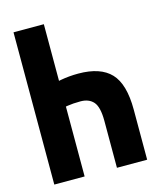

<svg xmlns="http://www.w3.org/2000/svg" viewBox="-108 -789 721 866"><g transform="rotate(-15 252.5 -355.5)"><path d="M330.1 0H471.2V-233.9Q471.2 -353 422.9 -404.3Q374.5 -455.6 271 -455.6Q228.5 -455.6 188.2 -448.2Q147.9 -440.9 108.9 -425.3V-308.1Q159.2 -323.2 186.3 -327.6Q213.4 -332 248.5 -332Q288.1 -332 309.1 -307.9Q330.1 -283.7 330.1 -218.8ZM37.6 0H179.2V-710.9H37.6Z"/></g></svg>

Font: Roboto Flex Super Cond Bold
Style: Regular
Weight: 700
Width: 3
Designer: Berlow after Robertson
Foundry: Google
Version: Version 3.000